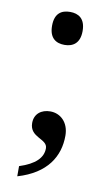

<svg xmlns="http://www.w3.org/2000/svg" viewBox="-81 -584 449 780"><g transform="rotate(10 143.0 -193.5)"><path d="M144 -405C178 -405 207 -422 207 -473C207 -525 178 -541 144 -541C109 -541 81 -525 81 -473C81 -422 109 -405 144 -405ZM48 112V154C167 119 212 43 212 -42C212 -98 176 -129 135 -129C98 -129 70 -108 70 -70C70 -9 143 -18 143 22C143 61 113 91 48 112Z"/></g></svg>

Font: Noto Serif Balinese
Style: Regular
Weight: 400
Designer: Monotype Design Team
Foundry: Monotype Imaging Inc.
Version: Version 2.005